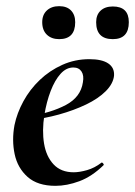

<svg xmlns="http://www.w3.org/2000/svg" viewBox="-20 -591 438 623"><path d="M160 12Q102 12 69.5 -17Q37 -46 27.5 -91Q18 -136 27 -185Q35 -224 56 -262.5Q77 -301 109 -331.5Q141 -362 182 -380.5Q223 -399 270 -399Q311 -399 331.5 -385Q352 -371 350 -345Q347 -319 323 -295Q299 -271 259.5 -252Q220 -233 171.5 -219.5Q123 -206 73 -201L75 -214Q146 -225 194 -250.5Q242 -276 249 -324Q253 -346 244.5 -359Q236 -372 218 -372Q195 -372 176.5 -351.5Q158 -331 144.5 -296Q131 -261 124 -218Q116 -167 123 -125Q130 -83 154 -57.5Q178 -32 219 -32Q238 -32 262.5 -39Q287 -46 309 -63Q311 -65 314.5 -61Q318 -57 316 -55Q278 -18 237.5 -3Q197 12 160 12ZM172 -464Q147 -464 132 -478.5Q117 -493 117 -519Q117 -543 132 -557Q147 -571 172 -571Q197 -571 210.5 -557Q224 -543 224 -519Q224 -464 172 -464ZM346 -464Q292 -464 292 -519Q292 -543 306.5 -556.5Q321 -570 346 -570Q398 -570 398 -519Q398 -464 346 -464Z"/></svg>

Font: Cormorant
Style: Bold Italic
Weight: 700
Italic angle: -10°
Designer: Christian Thalmann (Catharsis Fonts)
Foundry: Catharsis Fonts
Version: Version 4.000